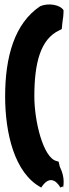

<svg xmlns="http://www.w3.org/2000/svg" viewBox="-20 -718 311 861"><path d="M3 -286C3 -123 44 59 165 123C198 71 230 87 251 123L261 118L263 123C271 83 258 50 248 29L243 7L233 4C174 -11 134 -173 134 -286C134 -432 160 -542 246 -582L257 -588L260 -618C263 -635 265 -653 265 -672C250 -697 197 -706 160 -690C45 -613 3 -463 3 -286Z"/></svg>

Font: Snowfall
Style: Blk
Weight: 900
Designer: Jasper
Foundry: Cannot Into Space Fonts
Version: Version 0.9